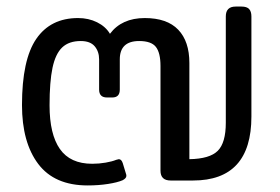

<svg xmlns="http://www.w3.org/2000/svg" viewBox="-20 -550 852 585"><path d="M47 -230Q47 -368 90.5 -431.5Q134 -495 218 -495Q250 -495 276 -482Q302 -469 315 -447Q351 -495 421 -495Q489 -495 523 -459.5Q557 -424 557 -358V-65Q619 -66 643.5 -90.5Q668 -115 668 -176V-500Q668 -530 698 -530H716Q732 -530 739 -522.5Q746 -515 746 -500V-195Q746 0 568 0H500Q469 0 469 -30V-349Q469 -389 455 -407Q441 -425 404 -425Q345 -425 345 -369V-277Q345 -253 322 -253H306Q282 -253 282 -277V-369Q282 -393 268.5 -409Q255 -425 226 -425Q190 -425 169.5 -405.5Q149 -386 140 -343.5Q131 -301 131 -229Q131 -141 162.5 -96Q194 -51 261 -51Q282 -51 302 -54.5Q322 -58 334 -63L342 -65Q350 -65 354 -53L364 -20Q365 -18 365 -14Q365 -7 354 -1Q338 6 309 10.5Q280 15 247 15Q146 15 96.5 -50.5Q47 -116 47 -230Z"/></svg>

Font: Mitr Light
Style: Regular
Weight: 300
Designer: Thanarat Vachiruckul
Foundry: Cadson Demak
Version: Version 1.002